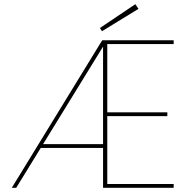

<svg xmlns="http://www.w3.org/2000/svg" viewBox="-20 -891 901 911"><path d="M36 0 465 -700H804V-682H489V-358H774V-340H489V-18H804V0H469V-670L57 0ZM163 -189 171 -207H476V-189ZM464 -743 454 -758 622 -871 637 -849Z"/></svg>

Font: DM Sans 9pt Thin
Style: Regular
Weight: 250
Version: Version 4.004;gftools[0.9.30]